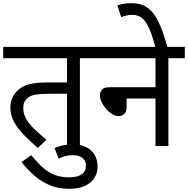

<svg xmlns="http://www.w3.org/2000/svg" viewBox="-20 -916 1179 1204"><path d="M481 -551V0H400V-328H291Q230 -328 199.5 -322Q169 -316 150 -299Q138 -289 132 -274Q126 -259 126 -237Q126 -204 142.5 -173.5Q159 -143 191.5 -110.5Q224 -78 271 -40L217 12Q171 -28 131.5 -68Q92 -108 68.5 -151Q45 -194 45 -242Q45 -277 58.5 -305Q72 -333 93 -351Q112 -368 136 -378.5Q160 -389 193.5 -394Q227 -399 272 -399H400V-551H0V-622H584V-551Z M322 12Q348 1 377 -5Q406 -11 434 -11Q509 -11 550.5 27.5Q592 66 592 129Q592 190 545.5 229Q499 268 413 268Q349 268 296.5 247Q244 226 199.5 188.5Q155 151 115 100L176 57Q215 105 250 136Q285 167 324.5 181.5Q364 196 413 196Q466 196 492.5 177Q519 158 519 122Q519 100 507.5 85.5Q496 71 478 64Q460 57 439 57Q412 57 390.5 62.5Q369 68 348 79Z M570 -622H1139V-551H1036V0H955V-298H774V-244Q774 -216 760 -202Q746 -188 723 -188Q705 -188 684.5 -200Q664 -212 646.5 -232Q629 -252 618 -274.5Q607 -297 607 -318Q607 -341 620.5 -355Q634 -369 668 -369H955V-551H570Z M956 -615Q935 -694 914.5 -739.5Q894 -785 869 -804Q844 -823 810 -823Q788 -823 771 -818.5Q754 -814 740 -809L716 -882Q737 -890 758 -893Q779 -896 807 -896Q848 -896 880 -882Q912 -868 938 -836Q964 -804 987 -749.5Q1010 -695 1031 -615Z"/></svg>

Font: Noto Sans Ambassadori
Style: Regular
Weight: 400
Designer: Monotype Design Team
Foundry: Monotype Imaging Inc.
Version: Version 2.013